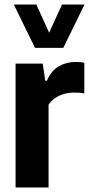

<svg xmlns="http://www.w3.org/2000/svg" viewBox="-20 -828 397 848"><path d="M48.8 0V-547H168.7L180.1 -471.2H186.9Q206.4 -516.4 240.2 -535.5Q274 -554.5 315.6 -554.5Q325.6 -554.5 335.5 -553.5Q345.5 -552.5 352.4 -551.1V-415.3Q341.4 -417.7 329.3 -418.4Q317.3 -419.1 306.2 -419.1Q283.6 -419.1 262 -412.8Q240.5 -406.4 222.9 -394.3Q205.2 -382.2 194.5 -365.6V0ZM134.6 -616.6 41 -808H140.4L206 -664H188.2L253.8 -808H353.2L259.6 -616.6Z"/></svg>

Font: Encode Sans Condensed Thin
Style: Regular
Weight: 100
Width: 3
Designer: Multiple Designers
Foundry: Impallari Type
Version: Version 3.002